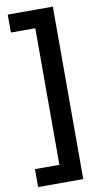

<svg xmlns="http://www.w3.org/2000/svg" viewBox="-102 -861 535 1023"><g transform="rotate(-10 166.0 -349.5)"><path d="M18 117V20H150V-719H18V-816H262V117Z"/></g></svg>

Font: Chakra Petch SemiBold
Style: Regular
Weight: 600
Designer: Katatrad Aksorn Co.,Ltd.
Foundry: Cadson Demak Co.,Ltd.
Version: Version 1.000; ttfautohint (v1.6)